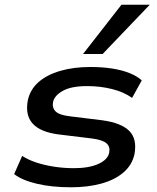

<svg xmlns="http://www.w3.org/2000/svg" viewBox="-20 -785 666 814"><path d="M281 9Q199 9 136 -6Q73 -21 40 -47L74 -124Q100 -107 135.5 -95.5Q171 -84 211.5 -78Q252 -72 293 -72Q357 -72 397 -90Q437 -108 443 -138Q448 -163 431.5 -177.5Q415 -192 369 -198L229 -215Q151 -225 118.5 -261Q86 -297 98 -360Q108 -406 143.5 -437Q179 -468 235.5 -484.5Q292 -501 363 -501Q413 -501 455 -494.5Q497 -488 529.5 -475Q562 -462 581 -444L540 -370Q505 -395 455 -407.5Q405 -420 350 -420Q282 -420 246.5 -400Q211 -380 205 -353Q200 -328 216 -312.5Q232 -297 276 -292L414 -275Q494 -264 528 -230Q562 -196 550 -131Q540 -85 503 -53.5Q466 -22 409 -6.5Q352 9 281 9ZM332 -556 495 -765H615L415 -556Z"/></svg>

Font: Nunito Sans 10pt Expanded SemiBold
Style: Italic
Weight: 600
Width: 7
Italic angle: -9°
Designer: Vernon Adams
Foundry: Vernon Adams
Version: Version 3.101;gftools[0.9.27]